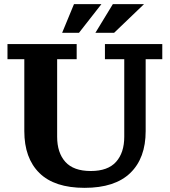

<svg xmlns="http://www.w3.org/2000/svg" viewBox="-20 -894 817 924"><path d="M387 10Q242 10 169.5 -61.5Q97 -133 97 -263V-609H16V-682H349V-609H255V-236Q255 -159 294.5 -115Q334 -71 417 -71Q499 -71 538.5 -115Q578 -159 578 -236V-609H485V-682H761V-609H681V-263Q681 -133 607 -61.5Q533 10 387 10ZM439 -736 523 -874H673L529 -736ZM279 -736 336 -874H468L360 -736Z"/></svg>

Font: Montagu Slab 144pt SemiBold
Style: Regular
Weight: 600
Version: Version 1.000